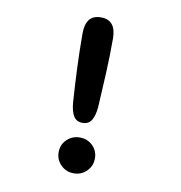

<svg xmlns="http://www.w3.org/2000/svg" viewBox="-77 -738 773 821"><g transform="rotate(10 309.5 -327.5)"><path d="M296.5 10.5Q263.5 10.5 240.5 -12.2Q217.5 -35 217.5 -68Q217.5 -100.5 240.5 -122.8Q263.5 -145 296.5 -145Q329.5 -145 352.2 -122.8Q375 -100.5 375 -68Q375 -35 352.2 -12.2Q329.5 10.5 296.5 10.5ZM296 -208.5Q270 -208.5 257.5 -228.2Q245 -248 241.5 -286Q236.5 -361 233.2 -434.8Q230 -508.5 230 -585.5Q230 -625 246 -645.8Q262 -666.5 296 -666.5Q330 -666.5 346 -645.8Q362 -625 362 -585.5Q362 -510.5 358.5 -435.8Q355 -361 350.5 -286Q347 -248 334.5 -228.2Q322 -208.5 296 -208.5Z"/></g></svg>

Font: Sono ExtraLight Monospace SemiBold
Style: Regular
Weight: 600
Version: Version 2.112